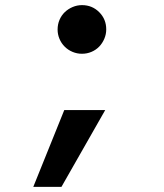

<svg xmlns="http://www.w3.org/2000/svg" viewBox="-20 -570 640 750"><path d="M110 160H220L391 -140H231ZM205 -454.6Q205 -435.7 212.3 -418.2Q219.6 -400.8 232.8 -387.7Q245.9 -374.6 263.5 -367.3Q281 -360 300 -360Q320 -360 337.5 -367.5Q355 -375 367.5 -388Q380 -401 387.5 -418.6Q395 -436.2 395 -455.3Q395 -495 367.5 -522.5Q340 -550 300.3 -550Q281.2 -550 263.6 -542.5Q246 -535 233 -522.5Q220 -510 212.5 -492.5Q205 -475 205 -454.6Z"/></svg>

Font: CommitMonoV142 ExtLt
Style: Regular
Weight: 200
Monospace: yes
Designer: Eigil Nikolajsen
Foundry: Eigil Nikolajsen
Version: Version 1.142